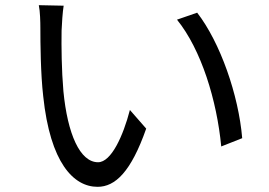

<svg xmlns="http://www.w3.org/2000/svg" viewBox="-20 -718 1040 742"><path d="M226 -696 130 -698C135 -674 136 -633 136 -610C136 -552 137 -432 147 -346C174 -89 264 4 357 4C425 4 486 -53 545 -221L482 -293C456 -193 410 -91 359 -91C289 -91 241 -200 225 -366C218 -447 217 -538 218 -600C219 -626 222 -672 226 -696ZM742 -669 664 -642C758 -526 818 -330 835 -152L916 -184C902 -351 831 -554 742 -669Z"/></svg>

Font: Noto Sans CJK KR Regular
Style: Regular
Weight: 400
Designer: Ryoko NISHIZUKA (kana & ideographs); Paul D. Hunt (Latin, Greek & Cyrillic); Wenlong ZHANG (bopomofo); Sandoll Communica
Foundry: Adobe Systems Incorporated
Version: Version 1.004;PS 1.004;hotconv 1.0.82;makeotf.lib2.5.63406